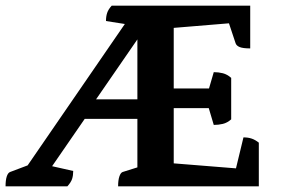

<svg xmlns="http://www.w3.org/2000/svg" viewBox="-29 -661 996 681"><path d="M-9.3 0Q-9.3 -21.9 -5.1 -34.9Q-0.9 -47.9 6.7 -50.9L76.4 -77.2L35.7 -26L434 -605.3L478.7 -565.7L346.9 -586.4Q346.9 -603.1 351.2 -615.6Q355.4 -628.1 367.3 -641H858.5V-489.3Q833 -489.3 821.3 -494Q809.6 -498.7 806.6 -507.7L779.8 -588.2L793.8 -579.2L576.2 -561.2L587.2 -574.2V-339L577.2 -347.3H721.8L709.9 -339L729.2 -405.1Q745.9 -405.1 761.4 -401.2Q777 -397.2 791 -384.8V-237.7Q777 -225.3 761.4 -221.6Q745.9 -217.9 729.2 -217.9L708.9 -286L721.8 -277.5H577.2L587.2 -286.4V-71.4L577.2 -82.4L816.3 -63.2L803.7 -46.2L834.5 -173.7Q851.2 -173.7 863.7 -169.4Q876.2 -165.2 889 -155V0H389.9Q389.9 -21.9 394.4 -35.1Q398.9 -48.4 405.9 -50.9L476 -72.9L458.3 -52.4V-259.7L469.9 -239.5H254.4L286.8 -261.6L136.3 -43.2L116.5 -80.4L230.7 -54.6Q230.7 -38.9 226.8 -26.6Q222.8 -14.3 209.9 0ZM297.4 -287.9 293.3 -308.7H469.5L458.3 -289V-545.8L470.3 -538.7Z"/></svg>

Font: Pitagon Serif
Style: Regular
Weight: 400
Designer: Travis Tran
Foundry: Pitagon
Version: Version 1.000;gftools[0.9.26]